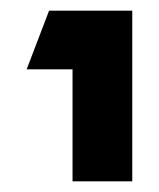

<svg xmlns="http://www.w3.org/2000/svg" viewBox="-20 -661 298 360"><path d="M228 -321H116V-531H30L72 -641H228Z"/></svg>

Font: Roundo
Style: Bold
Weight: 700
Designer: Namrata Goyal (Gurmukhi), Shiva Nallaperumal (Latin)
Foundry: Indian Type Foundry
Version: Version 1.000;PS 1.0;hotconv 1.0.88;makeotf.lib2.5.647800